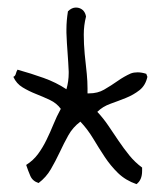

<svg xmlns="http://www.w3.org/2000/svg" viewBox="-20 -669 418 498"><path d="M362.3 -469.7Q357.4 -447.3 341.8 -435.1Q326.2 -422.9 306.6 -415Q287.1 -407.2 266.6 -399.9Q246.1 -392.6 232.4 -378.9Q248 -362.3 261.2 -342.8Q274.4 -323.2 287.6 -303.7Q300.8 -284.2 315.4 -266.1Q330.1 -248 348.6 -234.4V-225.6Q348.6 -202.1 334 -191.4Q305.7 -201.2 286.1 -220.2Q266.6 -239.3 251.5 -262.2Q236.3 -285.2 221.7 -309.6Q207 -334 188.5 -353.5Q168.9 -338.9 157.2 -317.9Q145.5 -296.9 134.8 -273.9Q124 -251 111.8 -230Q99.6 -209 80.1 -194.3Q64.5 -199.2 58.6 -212.9Q52.7 -226.6 47.9 -241.2Q66.4 -252.9 78.6 -269.5Q90.8 -286.1 100.6 -306.2Q110.4 -326.2 118.7 -346.7Q127 -367.2 137.7 -386.7Q127 -401.4 109.4 -409.7Q91.8 -418 73.2 -425.3Q54.7 -432.6 38.6 -442.4Q22.5 -452.1 14.6 -469.7Q19.5 -471.7 21 -477.5Q22.5 -483.4 25.4 -488.3Q60.5 -478.5 93.3 -466.8Q126 -455.1 152.3 -437.5Q158.2 -458 158.2 -479.5V-483.4Q157.2 -506.8 155.3 -531.7Q153.3 -556.6 152.3 -584V-592.8Q152.3 -615.2 156.2 -639.6Q166 -649.4 176.8 -649.4Q180.7 -649.4 184.6 -648.4Q200.2 -643.6 203.1 -626Q197.3 -603.5 197.3 -579.1Q197.3 -554.7 199.7 -528.8Q202.1 -502.9 205.1 -477.5Q207 -458 207 -439.5V-426.8H210.9Q233.4 -426.8 250 -436.5Q268.6 -447.3 285.2 -459Q301.8 -470.7 319.3 -478.5Q327.1 -481.4 336.9 -481.4Q347.7 -481.4 359.4 -477.5Z"/></svg>

Font: Crafty Girls
Style: Regular
Weight: 400
Designer: Crystal Kluge
Foundry: Font Diner, Inc DBA Tart Workshop
Version: Version 1.000